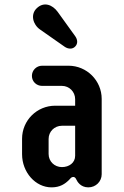

<svg xmlns="http://www.w3.org/2000/svg" viewBox="-20 -807 540 837"><path d="M119.1 -476.1C119.1 -451.7 138.7 -432.6 163.6 -432.6H250C282.2 -432.6 307.6 -406.7 307.6 -374.5V-346.2H220.7C141.1 -346.2 76.2 -282.2 76.2 -202.1V-134.8C76.2 -55.7 134.8 9.8 204.6 9.8C241.7 9.8 263.7 -5.4 281.2 -22.9C286.6 -28.8 291 -35.6 299.3 -35.6C307.6 -35.6 311 -28.3 313.5 -22.9C316.9 -16.1 330.6 9.8 365.2 9.8C397.9 9.8 423.3 -16.1 423.3 -47.4V-376C423.3 -455.6 358.4 -520.5 278.8 -520.5H163.6C138.7 -520.5 119.1 -500.5 119.1 -476.1ZM191.9 -201.2C191.9 -233.4 217.3 -258.8 250 -258.8H307.6V-127.9C307.6 -97.2 281.2 -78.6 250 -78.6C217.3 -78.6 191.9 -103.5 191.9 -135.7ZM231.4 -755.4C209 -786.1 171.4 -801.3 140.1 -771C111.8 -744.1 123 -700.2 154.8 -678.2L262.2 -603C276.4 -593.3 295.4 -591.3 307.6 -604C320.3 -616.7 318.4 -634.3 308.1 -648.9Z"/></svg>

Font: Supermercado One
Style: Regular
Weight: 400
Designer: James Grieshaber
Foundry: James Grieshaber
Version: Version 1.002